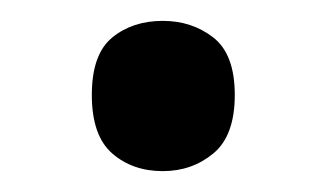

<svg xmlns="http://www.w3.org/2000/svg" viewBox="-20 -444 313 184"><path d="M68 -353Q68 -392 87.5 -408Q107 -424 136 -424Q164 -424 184.5 -408Q205 -392 205 -353Q205 -314 184.5 -297Q164 -280 136 -280Q107 -280 87.5 -297Q68 -314 68 -353Z"/></svg>

Font: Noto Sans Gurmukhi Medium
Style: Regular
Weight: 500
Designer: Jelle Bosma - Monotype Design Team
Foundry: Monotype Imaging Inc.
Version: Version 2.004; ttfautohint (v1.8.4.7-5d5b)